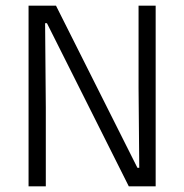

<svg xmlns="http://www.w3.org/2000/svg" viewBox="-20 -659 652 679"><path d="M178 -639 466 -65.5H472.5L470 -347.5V-639H530.5V0H435.5L146 -577H139.5L142 -279V0H81V-639Z"/></svg>

Font: Anek Odia Medium Light
Style: Regular
Weight: 300
Version: Version 1.003